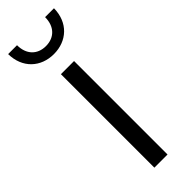

<svg xmlns="http://www.w3.org/2000/svg" viewBox="-247 -748 764 764"><g transform="rotate(-45 135.0 -365.5)"><path d="M172 0V-526H98V0ZM135 -602C208 -602 263 -651 264 -731H214C214 -679 183 -647 135 -647C87 -647 56 -679 56 -731H6C7 -651 62 -602 135 -602Z"/></g></svg>

Font: Montserrat-Alt1
Style: Regular
Weight: 400
Designer: Differentunic
Foundry: Differentunic
Version: Version 7.222